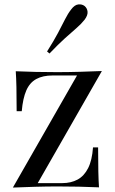

<svg xmlns="http://www.w3.org/2000/svg" viewBox="-20 -840 516 865"><path d="M439 -520 150 -15H260Q300 -15 329.5 -31Q359 -47 377 -82.5Q395 -118 399 -176H422Q422 -112 423 -68Q424 -24 426 4Q382 2 334.5 1Q287 0 240 0Q190 0 138 1.5Q86 3 38 5L327 -500H217Q173 -500 143.5 -484Q114 -468 98.5 -432.5Q83 -397 78 -339H55Q55 -404 54 -447.5Q53 -491 51 -519Q95 -517 142.5 -516Q190 -515 237 -515Q287 -515 339 -516.5Q391 -518 439 -520ZM361 -813Q373 -803 374.5 -787Q376 -771 361 -751Q346 -732 324 -713Q302 -694 272.5 -667.5Q243 -641 203 -599L192 -608Q223 -657 241.5 -692Q260 -727 273 -753Q286 -779 301 -798Q316 -818 332.5 -820Q349 -822 361 -813Z"/></svg>

Font: Playfair Display
Style: Regular
Weight: 400
Designer: Claus Eggers Sørensen
Foundry: Claus Eggers Sørensen
Version: Version 1.203